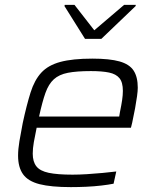

<svg xmlns="http://www.w3.org/2000/svg" viewBox="-20 -758 637 786"><path d="M270 8Q189 8 142 -4Q95 -16 74.5 -44.5Q54 -73 54 -121Q54 -147 59.5 -180Q65 -213 73 -254Q89 -328 105 -379Q121 -430 149 -460.5Q177 -491 227 -504.5Q277 -518 358 -518Q429 -518 469.5 -506.5Q510 -495 527 -469Q544 -443 544 -399Q544 -386 541 -364Q538 -342 533 -314.5Q528 -287 521 -255L516 -235H130Q123 -202 118.5 -176Q114 -150 114 -129Q114 -96 129 -77Q144 -58 179.5 -50.5Q215 -43 277 -43Q304 -43 336 -45Q368 -47 400 -50Q432 -53 456 -56L445 -6Q425 -2 395.5 1.5Q366 5 333.5 6.5Q301 8 270 8ZM140 -281H468L471 -299Q477 -328 480 -348.5Q483 -369 483 -386Q483 -421 469 -438Q455 -455 426.5 -461Q398 -467 352 -467Q294 -467 258 -460Q222 -453 200.5 -433.5Q179 -414 166 -377.5Q153 -341 140 -281ZM328 -599 244 -733 245 -738H285L366 -634L488 -738H536L535 -733L395 -599Z"/></svg>

Font: Saira SemiExpanded Light
Style: Italic
Weight: 300
Width: 6
Italic angle: -12°
Designer: Hector Gatti with collaboration of the Omnibus-Type team
Foundry: Omnibus-Type
Version: Version 1.101